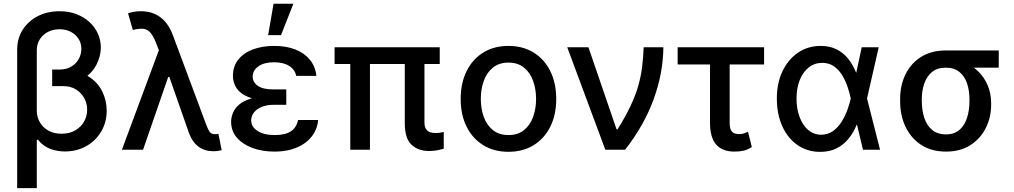

<svg xmlns="http://www.w3.org/2000/svg" viewBox="-20 -797 5396 1022"><path d="M257.8 -420.5H327.8Q402.7 -420.5 451.5 -389.7Q500.4 -359 524.1 -310.5Q547.9 -262.1 547.9 -208.5Q547.9 -146.3 518.8 -96.9Q489.7 -47.6 439.3 -19.2Q388.8 9.2 324.6 9.2Q286.2 9.2 248.8 -4.1Q211.3 -17.4 181.1 -54L175.8 -51.5V-207.7Q175.8 -174.7 191.8 -146.7Q207.7 -118.6 237.2 -101.9Q266.7 -85.2 307.5 -85.2Q349.8 -85.2 380.1 -102.8Q410.5 -120.4 427.2 -149.3Q443.9 -178.3 443.9 -212.7Q443.9 -246.8 428.1 -275.2Q412.3 -303.6 384.2 -321Q356.2 -338.4 319.6 -338.4H257.8ZM296.5 -737.2Q346.2 -737.2 386.7 -721.8Q427.2 -706.3 456.3 -679.5Q485.4 -652.7 501.1 -617.9Q516.7 -583.1 516.7 -544.4Q516.7 -497.5 493.1 -452.1Q469.5 -406.6 422.1 -376.8Q374.6 -346.9 303.3 -346.9H257.8V-426.8H294.7Q334.2 -426.8 360.4 -443Q386.7 -459.2 399.9 -484.2Q413 -509.2 413 -536.2Q413 -581.7 379.8 -611.5Q346.6 -641.3 296.5 -641.3Q263.1 -641.3 235.8 -627.5Q208.5 -613.6 192.1 -588.2Q175.8 -562.9 175.8 -529.1V204.5H71.4V-532Q71.4 -592.3 100.9 -638.7Q130.3 -685 181.3 -711.1Q232.2 -737.2 296.5 -737.2Z M1112.9 7.8Q1069.2 7.8 1036.4 -16.5Q1003.6 -40.8 985.4 -90.2L867.5 -427.2L830.6 -516.7L809.7 -570.7Q795.8 -605.8 780.5 -623.2Q765.3 -640.6 743.3 -643.5Q721.2 -646.3 687.1 -637.4L661.6 -725.9Q672.2 -730.1 689.8 -733.7Q707.4 -737.2 729.4 -737.2Q790.8 -737.2 833.5 -705.4Q876.1 -673.7 899.9 -610.4L1079.2 -129.3Q1086.6 -109.7 1095.2 -96.2Q1103.7 -82.7 1124.6 -82.7Q1128.6 -82.7 1134.2 -83.3Q1139.9 -83.8 1142.8 -84.2L1159.8 2.1Q1149.5 5 1136.9 6.6Q1124.3 8.2 1112.9 7.8ZM628.9 0 843 -576.3 897.4 -387.4H875.4L741.5 0Z M1418.3 -284.8H1503.9V-239H1434.7Q1400.2 -239 1373.8 -228.3Q1347.3 -217.7 1332.2 -199Q1317.1 -180.4 1317.1 -155.5Q1317.1 -121.8 1350.9 -100Q1384.6 -78.1 1442.1 -78.1Q1498.6 -78.1 1528.4 -98Q1558.2 -117.9 1566.8 -158.4H1673.7Q1670.1 -119.3 1651.5 -88.1Q1632.8 -56.8 1602.1 -35Q1571.4 -13.1 1530.7 -1.6Q1490.1 9.9 1441.8 9.9Q1375.7 9.9 1323.3 -9.6Q1271 -29.1 1240.6 -64.6Q1210.2 -100.1 1210.2 -148.1Q1210.2 -172.2 1220 -196.4Q1229.8 -220.5 1253 -240.4Q1276.3 -260.3 1316.6 -272.5Q1356.9 -284.8 1418.3 -284.8ZM1503.9 -262.4H1418.3Q1359.4 -262.4 1320.7 -274.1Q1282 -285.9 1259.9 -304.9Q1237.9 -323.9 1228.9 -347.1Q1219.8 -370.4 1219.8 -393.1Q1219.8 -443.5 1247.9 -479.2Q1275.9 -514.9 1325.6 -533.7Q1375.4 -552.6 1440.7 -552.6Q1503.6 -552.6 1552 -533.6Q1600.5 -514.6 1629.6 -478.9Q1658.7 -443.2 1664.1 -393.1H1556.8Q1549.7 -426.8 1519 -446.2Q1488.3 -465.6 1438.2 -465.6Q1385.7 -465.6 1355.5 -443.9Q1325.3 -422.2 1324.9 -389.2Q1325.3 -358.3 1353 -339.7Q1380.7 -321 1434.7 -321H1503.9ZM1407.3 -610.1 1436.1 -777H1541.5L1475.9 -610.1Z M2320.7 -545.5V-456.3H1761V-545.5ZM1949.2 -545.5V0H1844.5V-545.5ZM2134.6 -545.5H2239.3V-147Q2239.3 -122.5 2247.7 -110.1Q2256 -97.7 2269.7 -93.2Q2283.4 -88.8 2299.4 -88.8Q2311.1 -88.8 2323 -90.9Q2334.9 -93 2342 -94.5V-5.3Q2328.5 -1.4 2308.9 2.7Q2289.4 6.7 2263.5 6.7Q2206.3 6.7 2170.6 -26.6Q2134.9 -60 2134.6 -141Z M2686.4 11Q2609.7 11 2552.6 -24.1Q2495.4 -59.3 2463.8 -122.5Q2432.2 -185.7 2432.2 -270.2Q2432.2 -355.1 2463.8 -418.7Q2495.4 -482.2 2552.6 -517.4Q2609.7 -552.6 2686.4 -552.6Q2763.1 -552.6 2820.3 -517.4Q2877.5 -482.2 2909.1 -418.7Q2940.7 -355.1 2940.7 -270.2Q2940.7 -185.7 2909.1 -122.5Q2877.5 -59.3 2820.3 -24.1Q2763.1 11 2686.4 11ZM2686.8 -78.1Q2736.5 -78.1 2769.2 -104.4Q2801.8 -130.7 2817.6 -174.4Q2833.5 -218 2833.5 -270.6Q2833.5 -322.8 2817.6 -366.7Q2801.8 -410.5 2769.2 -437.1Q2736.5 -463.8 2686.8 -463.8Q2636.7 -463.8 2603.9 -437.1Q2571 -410.5 2555.2 -366.7Q2539.4 -322.8 2539.4 -270.6Q2539.4 -218 2555.2 -174.4Q2571 -130.7 2603.9 -104.4Q2636.7 -78.1 2686.8 -78.1Z M3202.1 0 2999.3 -545.5H3112.2L3261.7 -109H3267.4Q3308.6 -175.1 3335 -230.3Q3361.5 -285.5 3376.2 -336.1Q3391 -386.7 3397.5 -437.5Q3404.1 -488.3 3406.2 -545.5H3511Q3509.9 -406.6 3458.6 -267Q3407.3 -127.5 3307.2 0Z M4047.2 -545.5V-453.8H3587V-545.5ZM3759.2 -545.5H3864V-143.1Q3864 -115.1 3871.8 -102.5Q3879.6 -89.8 3891.5 -86.5Q3903.4 -83.1 3915.8 -83.1Q3930 -83.1 3941.4 -87.4Q3952.8 -91.6 3961.6 -95.9L3981.9 -14.2Q3957.7 1.1 3935.9 5.5Q3914.1 9.9 3888.8 9.9Q3826 9.9 3792.6 -27Q3759.2 -63.9 3759.2 -146.3Z M4343.8 11.4Q4275.6 10.7 4224.1 -25.6Q4172.6 -61.8 4143.8 -125.7Q4115.1 -189.6 4115.1 -272.7Q4115.1 -355.1 4145.2 -418.1Q4175.4 -481.2 4228.2 -516.9Q4280.9 -552.6 4348.4 -552.6Q4396.3 -552.6 4432.5 -534.6Q4468.8 -516.7 4494.5 -484.7Q4520.2 -452.8 4536.9 -410.5H4573.9L4594.8 -274.1L4664.4 0H4573.5L4508.2 -274.1Q4502.8 -300.4 4492.2 -332.7Q4481.5 -365.1 4464.1 -394.5Q4446.7 -424 4420.3 -443.2Q4393.8 -462.4 4356.5 -462.4Q4315.7 -462.4 4284.8 -438Q4253.9 -413.7 4236.9 -370.7Q4219.8 -327.8 4219.8 -272Q4219.8 -217.3 4236.3 -173.7Q4252.8 -130 4282.3 -104.9Q4311.8 -79.9 4351.2 -79.9Q4387.1 -79.9 4414.1 -99.4Q4441.1 -119 4459.9 -149.1Q4478.7 -179.3 4490.6 -212.2Q4502.5 -245 4508.2 -271.3L4566.8 -545.5H4657.3L4594.8 -271.3L4573.9 -133.2H4540.1Q4523.1 -90.9 4496.3 -58.1Q4469.5 -25.2 4431.6 -6.7Q4393.8 11.7 4343.8 11.4Z M4771.3 -258.5V-269.9Q4771.3 -343 4800.1 -401.6Q4828.8 -460.2 4883.2 -494.3Q4937.5 -528.4 5014.2 -528.4Q5028.4 -525.2 5040.7 -513.7Q5052.9 -502.1 5069.2 -488.5Q5085.6 -474.8 5111.9 -465.2Q5153.8 -448.9 5186.3 -417.6Q5218.8 -386.4 5237.2 -343.2Q5255.7 -300.1 5255.7 -248.6V-238.6Q5255.7 -172.6 5227.5 -115.9Q5199.2 -59.3 5145.6 -24.7Q5092 9.9 5015.6 9.9Q4938.2 9.9 4883.7 -25.6Q4829.2 -61.1 4800.2 -121.8Q4771.3 -182.5 4771.3 -258.5ZM4886.7 -269.9V-258.5Q4886.7 -210.6 4899.7 -170.5Q4912.6 -130.3 4941.1 -106Q4969.5 -81.7 5015.6 -81.7Q5060 -81.7 5087.5 -106Q5115.1 -130.3 5127.7 -170.5Q5140.3 -210.6 5140.3 -258.5V-269.9Q5140.3 -314.6 5127.7 -352.6Q5115.1 -390.6 5087.2 -413.7Q5059.3 -436.8 5014.2 -436.8Q4969.1 -436.8 4941.1 -413.7Q4913 -390.6 4899.9 -352.6Q4886.7 -314.6 4886.7 -269.9ZM5296.2 -528.4V-436.8H5014.2V-528.4Z"/></svg>

Font: InterMG Medium
Style: Regular
Weight: 500
Designer: Rasmus Andersson
Foundry: rsms
Version: Version 3.019;December 26, 2023;FontCreator 15.0.0.2955 64-b